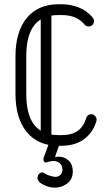

<svg xmlns="http://www.w3.org/2000/svg" viewBox="-20 -684 520 906"><path d="M387 -127.2Q388.9 -134.8 395.5 -139.9Q402.1 -145.1 411 -145.1Q421.1 -145.1 428.5 -136.9Q435.9 -128.8 435.9 -119Q435.9 -116.5 435.5 -114.8Q435.1 -113.1 434.4 -111Q417.5 -56.4 375.2 -26.2Q333 4 269 4H256.6Q159.6 4 106.3 -60.9Q53 -125.8 53 -241.9V-418.1Q53 -534.2 106.3 -599.1Q159.6 -664 256.6 -664H269Q314.8 -664 352.7 -648.4Q390.6 -632.9 417 -601.8Q423.5 -593.2 423.5 -584.1Q423.5 -573.8 416.1 -566.5Q408.8 -559.2 398 -559.2Q386.5 -559.2 379.6 -567.5Q360.1 -590.8 333.6 -601.9Q307.1 -613 269 -613H256.6Q179.6 -613 141.8 -565.1Q104 -517.2 104 -418.1V-241.9Q104 -142.4 141.8 -94.4Q179.6 -46.4 256.6 -46.4H269Q318.8 -46.4 346.8 -66.5Q374.8 -86.6 387 -127.2ZM172.2 -619Q172.2 -629.1 179.3 -636.5Q186.4 -643.9 197.1 -643.9Q207.9 -643.9 215.2 -636.5Q222.6 -629.1 222.6 -619V-40.6Q222.6 -30.5 215.2 -23.1Q207.9 -15.8 197.1 -15.8Q186.4 -15.8 179.3 -23.1Q172.2 -30.5 172.2 -40.6ZM210.5 -6.6Q212.8 -13.8 219.2 -18.1Q225.6 -22.4 233.5 -22.4Q244.9 -22.4 252.9 -13.7Q261 -5 257.8 4.4L239.5 57.5Q244.8 55.9 249.2 55.6Q253.6 55.2 258.2 55.2Q285.8 56 304.6 74.2Q323.5 92.5 323.5 125.1Q323.5 161.5 297.4 181.6Q271.2 201.6 237.5 201.6Q223.6 201.6 207.9 196.9Q192.2 192.1 179.2 184.8Q166.2 177.5 161 169Q153.9 157 158.9 147.6Q160.1 139.4 166.9 134.2Q173.6 129 182.5 129.6Q193.4 137.1 205.3 141.7Q217.2 146.2 228 148.5Q248.4 154.5 261.6 144.1Q274.8 133.6 274.8 116.5Q274.8 98.1 263 86.9Q251.2 75.6 231.1 75.6Q227.6 75.6 224.5 76.2Q221.4 76.9 218.2 77.5Q207 78.8 199.6 81.9Q192.2 85 188.1 78.2Q180.8 70.2 190.2 49.2Z"/></svg>

Font: Libertine-Super Thin
Style: Regular
Weight: 100
Designer: Bastien Sozeau
Foundry: NBR — Bastien Sozeau
Version: Version 2.003;gftools[0.9.33]